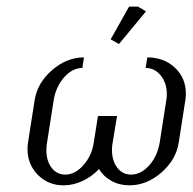

<svg xmlns="http://www.w3.org/2000/svg" viewBox="-20 -556 579 576"><path d="M62.5 -108.9Q62.5 -118.2 64 -127.9L84 -255.9Q92.3 -307.6 136.2 -345.7Q180.2 -383.8 231.9 -383.8L227.1 -352.1Q197.3 -352.1 172.6 -324.2Q147.9 -296.4 141.1 -255.9L121.1 -127.9Q119.1 -117.7 119.1 -106Q119.1 -73.2 134.8 -52.7Q150.4 -32.2 175.8 -32.2Q205.1 -32.2 230.2 -60.5Q255.4 -88.9 261.2 -127.9L273.9 -208H331.1L317.9 -127.9Q315.9 -117.7 315.9 -106Q315.9 -73.7 331.8 -53Q347.7 -32.2 373 -32.2Q402.8 -32.2 427.5 -59.8Q452.1 -87.4 459 -127.9L479 -255.9Q480.5 -264.6 480.5 -273.4Q480.5 -306.6 462.4 -329.3Q444.3 -352.1 417 -352.1L421.9 -383.8Q472.2 -383.8 504.9 -352.8Q537.6 -321.8 537.6 -274.9Q537.6 -265.6 536.1 -255.9L516.1 -127.9Q507.8 -76.2 463.9 -38.1Q419.9 0 368.2 0Q338.4 0 314.5 -13.2Q290.5 -26.4 276.9 -48.8Q255.9 -26.4 227.8 -13.2Q199.7 0 170.9 0Q124.5 0 93.5 -31.5Q62.5 -63 62.5 -108.9ZM312 -438 367.2 -536.1H394L418 -522L336.9 -423.8Z"/></svg>

Font: Gawaa
Style: Italic
Weight: 400
Designer: T. Christopher White
Version: Version 1.0